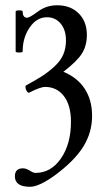

<svg xmlns="http://www.w3.org/2000/svg" viewBox="-20 -445 429 736"><path d="M95.2 271Q37.1 271 37.1 231Q37.1 200.2 67.9 200.2Q79.6 200.2 94.2 209Q107.4 217.8 116.2 217.8Q175.3 217.8 213.6 162.4Q252 106.9 252 22Q252 -41.5 224.9 -76.7Q197.8 -111.8 152.8 -111.8Q134.8 -111.8 91.8 -89.8Q88.4 -87.9 83.7 -94.2Q79.1 -100.6 77.9 -107.4Q76.7 -114.3 79.1 -117.2Q118.7 -138.7 142.1 -153.8Q165.5 -168.9 188.7 -190.2Q211.9 -211.4 222.4 -235.6Q232.9 -259.8 232.9 -290Q232.9 -330.6 212.4 -354.7Q191.9 -378.9 160.2 -378.9Q120.6 -378.9 93.8 -339.8Q66.9 -300.8 66.9 -248Q66.9 -243.7 53.5 -243.7Q40 -243.7 40 -248V-400.9Q40 -405.3 53.5 -405.3Q66.9 -405.3 66.9 -400.9Q66.9 -377 84 -377Q92.8 -377 123 -398.9Q155.8 -424.8 199.2 -424.8Q250.5 -424.8 281.7 -393.6Q313 -362.3 313 -311Q313 -270 294.2 -240Q275.4 -210 223.1 -169.9Q276.9 -147.5 304.9 -104.5Q333 -61.5 333 -1Q333 63.5 298.8 117.9Q264.6 172.4 189 228Q128.9 271 95.2 271Z"/></svg>

Font: Junicode SmCond
Style: Regular
Weight: 400
Width: 4
Designer: Peter S. Baker
Version: Version 2.206